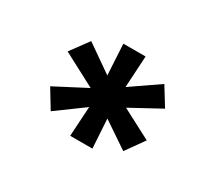

<svg xmlns="http://www.w3.org/2000/svg" viewBox="-81 -848 744 666"><g transform="rotate(30 291.5 -515.5)"><path d="M249 -331 257 -462 260 -453 148 -371 103 -445 264 -529 241 -503 95 -580 148 -652 274 -564 257 -556 249 -700H338L329 -544L317 -564L442 -650L487 -577L340 -497L338 -528L487 -450L435 -377L318 -456L330 -462L338 -331Z"/></g></svg>

Font: Lexend Peta
Style: Regular
Weight: 400
Designer: Bonnie Shaver-Troup, Thomas Jockin
Foundry: Lexend
Version: Version 1.007